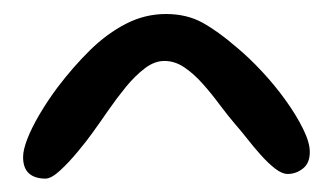

<svg xmlns="http://www.w3.org/2000/svg" viewBox="-20 -668 486 281"><path d="M46.6 -406.6Q31 -406.6 22.4 -414.2Q13.8 -421.9 13.8 -438.2Q13.8 -448.8 20.1 -464.9Q26.4 -481.1 37.8 -500.5Q49.2 -519.9 64.1 -540Q87.2 -570.4 111.9 -594.7Q136.7 -619 164.4 -633.2Q192.1 -647.5 222.8 -647.5Q253.1 -647.5 276 -635Q298.9 -622.4 325.9 -599.1Q344.4 -583.8 363.5 -563.3Q382.5 -542.9 398.2 -521Q413.9 -499.1 423.6 -479.3Q433.4 -459.5 433.4 -445.6Q433.4 -429.1 423.3 -421.3Q413.3 -413.4 400.9 -413.4Q392.8 -413.4 382.6 -421.3Q372.4 -429.2 361.8 -441.1Q351.2 -452.9 341.7 -465.1Q332.1 -477.3 324.9 -485.4Q313.4 -498.9 301.4 -514.9Q289.5 -531 276.5 -545.6Q263.6 -560.1 249.8 -569.4Q235.9 -578.8 220.6 -578.8Q206.2 -578.8 192.1 -568.1Q177.9 -557.4 164.2 -540.7Q150.6 -524 138.2 -506.1Q125.9 -488.2 115.6 -474Q107.4 -462.4 94.2 -446.5Q81.1 -430.6 68.1 -418.6Q55.1 -406.6 46.6 -406.6Z"/></svg>

Font: Gluten Thin
Style: Regular
Weight: 100
Designer: Tyler Finck
Foundry: Etcetera Type Company
Version: Version 1.300